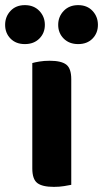

<svg xmlns="http://www.w3.org/2000/svg" viewBox="-65 -721 402 749"><path d="M145 8Q100 8 80.5 -7Q61 -22 61 -64V-475Q71 -478 89 -481Q107 -484 129 -484Q174 -484 193.5 -469Q213 -454 213 -412V0Q203 2 185 5Q167 8 145 8ZM110 -624Q110 -592 88.5 -570.5Q67 -549 32 -549Q-3 -549 -24 -570.5Q-45 -592 -45 -624Q-45 -656 -24 -678.5Q-3 -701 32 -701Q67 -701 88.5 -678.5Q110 -656 110 -624ZM317 -624Q317 -592 296 -570.5Q275 -549 240 -549Q205 -549 183.5 -570.5Q162 -592 162 -624Q162 -656 183.5 -678.5Q205 -701 240 -701Q275 -701 296 -678.5Q317 -656 317 -624Z"/></svg>

Font: Baloo 2
Style: Bold
Weight: 700
Designer: Sarang Kulkarni and Ek Type
Foundry: Ek Type
Version: Version 1.640;hotconv 1.0.111;makeotfexe 2.5.65597; ttfautoh